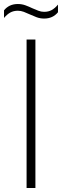

<svg xmlns="http://www.w3.org/2000/svg" viewBox="-53 -937 309 957"><path d="M79.5 0V-740H123.5V0ZM167 -844.5Q147 -844.5 129.2 -851.2Q111.5 -858 95 -865.5Q80 -872.5 65.5 -878Q51 -883.5 36 -883.5Q14.5 -883.5 -1.8 -874.5Q-18 -865.5 -33 -847.5V-885.5Q-21 -900.5 -3.8 -908.8Q13.5 -917 36 -917Q56 -917 73.8 -910.5Q91.5 -904 108 -896Q123 -889.5 137.5 -883.8Q152 -878 167 -878Q188.5 -878 204.8 -887Q221 -896 236 -914V-876Q210.5 -844.5 167 -844.5Z"/></svg>

Font: Encode Sans Condensed Condensed ExtraLight
Style: Regular
Weight: 200
Width: 3
Designer: Multiple Designers
Foundry: Impallari Type
Version: Version 3.000; ttfautohint (v1.8.3) -l 8 -r 50 -G 200 -x 14 